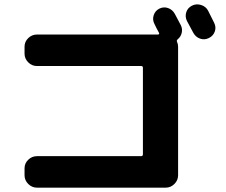

<svg xmlns="http://www.w3.org/2000/svg" viewBox="-20 -852 1040 884"><path d="M785 -788Q790 -779 799 -761.5Q808 -744 813 -735Q821 -718 816.5 -700Q812 -682 798 -671Q792 -665 795 -660Q800 -648 800 -637V-45Q800 -22 783 -5Q766 12 743 12H150Q127 12 110 -5Q93 -22 93 -45V-77Q93 -100 110 -116.5Q127 -133 150 -133H630Q638 -133 638 -142V-540Q638 -548 630 -548H150Q127 -548 110 -565Q93 -582 93 -605V-637Q93 -660 110 -676.5Q127 -693 150 -693H708Q711 -693 712.5 -696Q714 -699 712 -701Q708 -708 701 -721.5Q694 -735 691 -742Q681 -761 687.5 -781.5Q694 -802 713 -812Q733 -822 753.5 -815Q774 -808 785 -788ZM938 -803Q943 -793 952.5 -774Q962 -755 966 -747Q976 -727 969 -707Q962 -687 942 -677Q922 -667 901.5 -674Q881 -681 870 -701Q861 -719 841 -755Q831 -775 837.5 -795.5Q844 -816 864 -826Q884 -836 906 -829Q928 -822 938 -803Z"/></svg>

Font: Rounded Mplus 1c ExtraBold
Style: Regular
Weight: 800
Version: Version 1.059.20150529